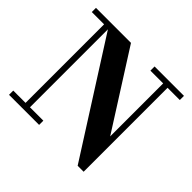

<svg xmlns="http://www.w3.org/2000/svg" viewBox="-177 -955 1171 1171"><g transform="rotate(45 408.0 -370.0)"><path d="M28.5 -36.5H134.5V-714H28.5V-750H330.5L644 -257V-714H534V-750H787.5V-714H682V10H630.5L172.5 -709V-36.5H288V0H28.5Z"/></g></svg>

Font: Bodoni* 06pt
Style: Bold
Weight: 700
Version: Version 2.3